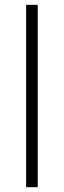

<svg xmlns="http://www.w3.org/2000/svg" viewBox="-20 -780 266 800"><path d="M88.9 0V-759.8H137.2V0Z"/></svg>

Font: Open Sans Light
Style: Regular
Weight: 300
Foundry: Ascender Corporation
Version: Version 1.10